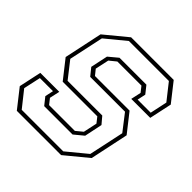

<svg xmlns="http://www.w3.org/2000/svg" viewBox="-180 -856 1012 1012"><g transform="rotate(45 325.5 -350.0)"><path d="M86 0 5 -103 32 -229H173.5L161 -172L185 -141.5H377L414 -172L430.5 -249L406.5 -279.5H148.5L67.5 -382.5L113 -597L238 -700H555.5L636.5 -597L609.5 -471H468L480.5 -528L456.5 -558.5H277L239.5 -528L223 -451.5L247.5 -421H505.5L586.5 -318L541 -103L416 0ZM100.5 -22H410L520.5 -113L562.5 -309.5L492.5 -400H233L199.5 -441.5L220 -538L271 -580.5H471.5L504.5 -539L494.5 -492H592L612.5 -588L541.5 -678H243.5L133 -587L91.5 -393L163.5 -301H422L454.5 -262.5L433.5 -162L382 -119.5H170.5L137.5 -161L147.5 -208H50L29 -112Z"/></g></svg>

Font: Tourney Thin ExtraLight
Style: Italic
Weight: 250
Italic angle: -12°
Version: Version 1.015